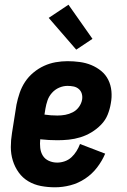

<svg xmlns="http://www.w3.org/2000/svg" viewBox="-20 -788 540 816"><path d="M214 8Q183 8 154 2.5Q125 -3 100.5 -17.5Q76 -32 59.5 -55Q43 -78 34.5 -105.5Q26 -133 26 -163Q26 -193 31 -223L50 -343Q55 -368 63.5 -393Q72 -418 86.5 -440Q101 -462 122 -479.5Q143 -497 167 -508Q191 -519 216.5 -523.5Q242 -528 267 -528Q293 -528 319 -524.5Q345 -521 368 -511.5Q391 -502 410 -486.5Q429 -471 440 -449Q451 -427 453.5 -401Q456 -375 451 -349Q447 -324 437.5 -300.5Q428 -277 409.5 -258Q391 -239 368.5 -225.5Q346 -212 321.5 -204.5Q297 -197 272.5 -194.5Q248 -192 224 -192Q205 -192 187.5 -193Q170 -194 151 -196Q149 -178 151 -159.5Q153 -141 162 -126.5Q171 -112 187.5 -104.5Q204 -97 223 -97Q239 -97 255 -102.5Q271 -108 283.5 -119.5Q296 -131 305 -145.5Q314 -160 320 -176L427 -135Q414 -104 392.5 -76Q371 -48 341.5 -28.5Q312 -9 279 -0.5Q246 8 214 8ZM224 -297Q241 -297 257.5 -300Q274 -303 289.5 -311Q305 -319 315.5 -333.5Q326 -348 329 -365Q331 -378 327.5 -390Q324 -402 314.5 -410Q305 -418 292.5 -420.5Q280 -423 267 -423Q249 -423 231.5 -415.5Q214 -408 201 -393.5Q188 -379 182 -361.5Q176 -344 173 -326L169 -301Q182 -299 196 -298Q210 -297 224 -297ZM304 -577 187 -712 271 -768 373 -623Z"/></svg>

Font: Iosevka Extrabold
Style: Italic
Weight: 800
Italic angle: -9°
Monospace: yes
Designer: Belleve Invis
Foundry: Belleve Invis
Version: Version 32.5.0; ttfautohint (v1.8.4)